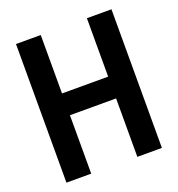

<svg xmlns="http://www.w3.org/2000/svg" viewBox="-128 -805 845 911"><g transform="rotate(-20 295.0 -350.0)"><path d="M411 -700H535V0H411V-295H178V0H53V-700H178V-405H411Z"/></g></svg>

Font: Phudu Light Medium
Style: Regular
Weight: 500
Version: Version 1.005;gftools[0.9.23]